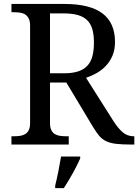

<svg xmlns="http://www.w3.org/2000/svg" viewBox="-20 -734 702 975"><path d="M554.2 -122.1Q579.6 -82 603.5 -62Q627.4 -42 659.2 -42H662.1V0H647.9Q601.1 0 571 -3.4Q541 -6.8 520 -16.6Q499 -26.4 484.1 -43.9Q469.2 -61.5 452.1 -89.8L316.9 -314.9H233.9V-108.9Q233.9 -86.9 240.5 -73.5Q247.1 -60.1 258.3 -53.2Q269.5 -46.4 284.4 -44.2Q299.3 -42 315.9 -42H329.1V0H38.1V-42H50.8Q67.4 -42 82.3 -44.2Q97.2 -46.4 108.4 -53.2Q119.6 -60.1 126.2 -73.5Q132.8 -86.9 132.8 -108.9V-604Q132.8 -626 126.2 -639.4Q119.6 -652.8 108.4 -660.2Q97.2 -667.5 82.3 -669.7Q67.4 -671.9 50.8 -671.9H38.1V-713.9H307.1Q437 -713.9 500.5 -665.8Q564 -617.7 564 -521Q564 -481 551 -450.9Q538.1 -420.9 517.1 -398.9Q496.1 -377 469.7 -362.3Q443.4 -347.7 417 -338.9ZM233.9 -361.8H304.2Q348.1 -361.8 377.4 -371.6Q406.7 -381.3 424.3 -400.9Q441.9 -420.4 449.5 -449.7Q457 -479 457 -518.1Q457 -558.1 448.7 -586.2Q440.4 -614.3 421.9 -632.1Q403.3 -649.9 373.8 -658Q344.2 -666 301.8 -666H233.9ZM260.3 208Q268.6 174.8 276.4 136Q284.2 97.2 290 61H387.2V70.8Q380.4 86.4 370.6 106Q360.8 125.5 349.4 146Q337.9 166.5 326.2 186Q314.5 205.6 304.2 221.2H260.3Z"/></svg>

Font: Droid Serif
Style: Regular
Weight: 400
Designer: Monotype Design team
Foundry: Monotype Imaging Inc.
Version: Version 1.03